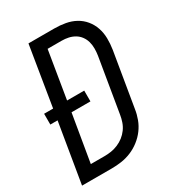

<svg xmlns="http://www.w3.org/2000/svg" viewBox="-178 -838 855 941"><g transform="rotate(-30 250.0 -367.5)"><path d="M177 0H8L64 -337H23V-398H74L129 -735H275Q307 -735 337.5 -729.5Q368 -724 393.5 -710Q419 -696 437.5 -673.5Q456 -651 465.5 -623Q475 -595 475.5 -564Q476 -533 471 -501L420 -195Q416 -168 406 -141Q396 -114 378.5 -90.5Q361 -67 337 -48.5Q313 -30 286 -19Q259 -8 231.5 -4Q204 0 177 0ZM98 -70H176Q195 -70 214 -73Q233 -76 252 -84Q271 -92 287 -104.5Q303 -117 315 -133.5Q327 -150 333.5 -169Q340 -188 343 -207L394 -513Q397 -532 397 -552Q397 -572 392 -590Q387 -608 376 -623Q365 -638 349 -647.5Q333 -657 314.5 -661Q296 -665 276 -665H197L153 -398H250V-337H143Z"/></g></svg>

Font: Iosevka Fixed
Style: Italic
Weight: 400
Italic angle: -9°
Monospace: yes
Designer: Belleve Invis
Foundry: Belleve Invis
Version: Version 33.2.4